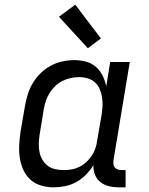

<svg xmlns="http://www.w3.org/2000/svg" viewBox="-20 -796 640 824"><path d="M210 8Q210 8 210 8Q210 8 210 8Q182 8 155.5 0Q129 -8 110 -25.5Q91 -43 80 -67.5Q69 -92 65 -118.5Q61 -145 62.5 -173.5Q64 -202 68 -230L87 -340Q91 -365 99 -390.5Q107 -416 120.5 -439Q134 -462 154 -481.5Q174 -501 198 -514Q222 -527 248 -532.5Q274 -538 299 -538Q325 -538 349 -531.5Q373 -525 391 -509.5Q409 -494 420 -472Q431 -450 436 -426L453 -530H537L467 -108Q466 -99 467 -91Q468 -83 473 -77Q478 -71 486 -68.5Q494 -66 502 -66H519V8H490Q468 8 447.5 3Q427 -2 411 -14.5Q395 -27 387.5 -46.5Q380 -66 381 -87Q367 -65 348.5 -46Q330 -27 307 -14.5Q284 -2 259 3Q234 8 210 8ZM254 -66Q271 -66 288 -69Q305 -72 321 -80Q337 -88 350.5 -100.5Q364 -113 374 -128Q384 -143 389.5 -159.5Q395 -176 397 -193L416 -303Q419 -322 420 -341Q421 -360 418 -378.5Q415 -397 408 -413.5Q401 -430 388 -442Q375 -454 357 -459.5Q339 -465 320 -465Q301 -465 283 -461Q265 -457 248 -448.5Q231 -440 217 -426.5Q203 -413 193 -397Q183 -381 177 -363.5Q171 -346 168 -328L150 -218Q147 -199 146.5 -180Q146 -161 149.5 -143.5Q153 -126 162 -110.5Q171 -95 185 -84.5Q199 -74 217 -70Q235 -66 254 -66ZM357 -589 233 -724 303 -776 413 -631Z"/></svg>

Font: Iosevka Curly Slab Extended
Style: Italic
Weight: 400
Width: 7
Italic angle: -9°
Monospace: yes
Designer: Belleve Invis
Foundry: Belleve Invis
Version: Version 11.1.0; ttfautohint (v1.8.3)